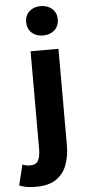

<svg xmlns="http://www.w3.org/2000/svg" viewBox="-124 -857 504 1118"><g transform="rotate(-5 128.5 -298.0)"><path d="M41 225Q6 225 -17 220.5Q-40 216 -57 209L-28 89Q-18 93 -6.5 95.5Q5 98 17 98Q51 98 64 75Q77 52 77 5V-564H240V1Q240 62 221.5 113Q203 164 159.5 194.5Q116 225 41 225ZM158 -649Q118 -649 92 -672.5Q66 -696 66 -736Q66 -774 92 -797.5Q118 -821 158 -821Q198 -821 224.5 -797.5Q251 -774 251 -736Q251 -696 224.5 -672.5Q198 -649 158 -649Z"/></g></svg>

Font: Noto Sans TC ExtraBold
Style: Regular
Weight: 800
Designer: Ryoko NISHIZUKA  (kana, bopomofo & ideographs); Paul D. Hunt (Latin, Greek & Cyrillic); Sandoll Communications , Soo-you
Foundry: Adobe
Version: Version 2.004-H2;hotconv 1.0.118;makeotfexe 2.5.65603